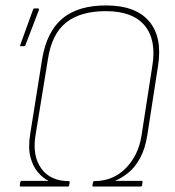

<svg xmlns="http://www.w3.org/2000/svg" viewBox="-20 -686 642 706"><path d="M56 0Q52 0 53 -4L54 -15Q56 -21 60 -21H156L157 -22Q138 -31 119.5 -52.5Q101 -74 92 -108Q83 -142 91 -193L135 -469Q152 -570 209.5 -618Q267 -666 370 -666Q479 -666 528.5 -607.5Q578 -549 561 -443L522 -191Q514 -139 495 -104.5Q476 -70 451.5 -50.5Q427 -31 405 -22V-21H501Q505 -21 504 -16L502 -3Q501 0 496 0H324Q319 0 320 -4L322 -15Q323 -20 326 -20Q395 -20 441.5 -66.5Q488 -113 500 -185L540 -443Q556 -539 512 -592Q468 -645 369 -645Q276 -645 223 -603Q170 -561 156 -467L110 -185Q99 -111 132.5 -65.5Q166 -20 233 -20Q237 -20 236 -14L234 -4Q233 0 229 0ZM57 -516Q52 -516 55 -522L102 -652Q103 -655 108 -655H119Q122 -655 123 -653.5Q124 -652 123 -649L73 -519Q72 -517 70.5 -516.5Q69 -516 66 -516Z"/></svg>

Font: Sofia Sans Semi Condensed Thin
Style: Italic
Weight: 250
Italic angle: -9°
Version: Version 4.100